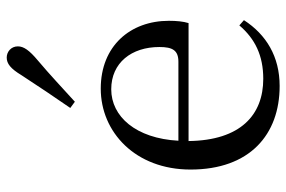

<svg xmlns="http://www.w3.org/2000/svg" viewBox="-164 -694 873 586"><g transform="rotate(-90 273.0 -401.5)"><path d="M236 -624 255 -610C297 -648 337 -686 381 -723C412 -749 424 -766 424 -784C424 -805 407 -818 390 -818C371 -818 356 -806 336 -773C302 -721 270 -673 236 -624ZM303 15C393 15 460 -26 504 -94L488 -108C447 -60 396 -35 325 -35C215 -35 137 -104 135 -263H495C500 -279 502 -299 502 -323C502 -441 425 -531 295 -531C162 -531 48 -425 48 -257C48 -76 155 15 303 15ZM136 -294C143 -424 210 -499 293 -499C374 -499 422 -437 422 -352C422 -312 412 -294 377 -294Z"/></g></svg>

Font: Noto Serif CJK KR
Style: Regular
Weight: 400
Designer: Ryoko NISHIZUKA 西塚涼子 (kana & ideographs); Frank Grießhammer (Latin, Greek & Cyrillic); Wenlong ZHANG 张文龙 (bopomofo); San
Foundry: Adobe
Version: Version 2.001;hotconv 1.1.0;makeotfexe 2.6.0